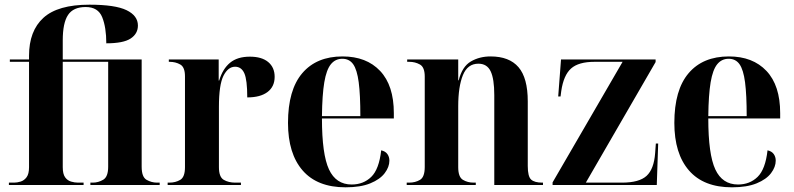

<svg xmlns="http://www.w3.org/2000/svg" viewBox="-20 -790 3391 820"><path d="M18 0V-10H40Q53 -10 68 -14.5Q83 -19 93.5 -33Q104 -47 104 -76V-526H22V-536H104V-552Q104 -658 165.5 -714Q227 -770 362 -770Q472 -770 520.5 -746.5Q569 -723 569 -681Q569 -646 538 -625.5Q507 -605 434 -605Q434 -673 416.5 -716.5Q399 -760 346 -760Q293 -760 270.5 -726Q248 -692 248 -618V-536H585V-78Q585 -34 606 -22Q627 -10 651 -10H662V0H366V-10H376Q400 -10 421 -22.5Q442 -35 442 -78V-526H248V-76Q248 -47 258 -33Q268 -19 283.5 -14.5Q299 -10 313 -10H337V0Z M696 0V-10H703Q730 -10 750 -22Q770 -34 770 -76V-464Q770 -503 750 -514.5Q730 -526 704 -526H701V-536H914V-446H916Q931 -496 962.5 -522Q994 -548 1047 -548Q1098 -548 1125.5 -525Q1153 -502 1153 -462Q1153 -420 1122.5 -397Q1092 -374 1036 -374Q1036 -449 1023.5 -477Q1011 -505 984 -505Q954 -505 934.5 -466.5Q915 -428 915 -334V-76Q915 -34 935.5 -22Q956 -10 985 -10H1009V0Z M1456 10Q1335 10 1272.5 -62Q1210 -134 1210 -265Q1210 -406 1271 -477.5Q1332 -549 1443 -549Q1545 -549 1603.5 -487Q1662 -425 1662 -307V-284H1355Q1355 -131 1385 -66.5Q1415 -2 1482 -2Q1532 -2 1565.5 -34.5Q1599 -67 1608 -148Q1626 -144 1634.5 -132Q1643 -120 1643 -104Q1643 -77 1623 -50.5Q1603 -24 1561.5 -7Q1520 10 1456 10ZM1519 -294Q1519 -385 1512 -438.5Q1505 -492 1488.5 -515.5Q1472 -539 1442 -539Q1412 -539 1393 -515.5Q1374 -492 1365 -438.5Q1356 -385 1355 -294Z M1717 0V-10H1727Q1754 -10 1774 -22Q1794 -34 1794 -77V-463Q1794 -503 1773.5 -514.5Q1753 -526 1728 -526H1719V-536H1937V-447H1939Q1954 -506 1991 -527.5Q2028 -549 2075 -549Q2155 -549 2194.5 -503Q2234 -457 2234 -357V-81Q2234 -36 2248.5 -23Q2263 -10 2296 -10H2299V0H2091V-384Q2091 -453 2075.5 -485.5Q2060 -518 2023 -518Q1977 -518 1957 -469Q1937 -420 1937 -336V-76Q1937 -34 1957 -22Q1977 -10 2003 -10H2012V0Z M2340 0V-11L2639 -526H2519Q2451 -526 2419 -497.5Q2387 -469 2377 -401L2374 -378H2364L2376 -536H2780V-525L2482 -10H2636Q2710 -10 2741.5 -39Q2773 -68 2778 -136L2781 -177H2791L2785 0Z M3106 10Q2985 10 2922.5 -62Q2860 -134 2860 -265Q2860 -406 2921 -477.5Q2982 -549 3093 -549Q3195 -549 3253.5 -487Q3312 -425 3312 -307V-284H3005Q3005 -131 3035 -66.5Q3065 -2 3132 -2Q3182 -2 3215.5 -34.5Q3249 -67 3258 -148Q3276 -144 3284.5 -132Q3293 -120 3293 -104Q3293 -77 3273 -50.5Q3253 -24 3211.5 -7Q3170 10 3106 10ZM3169 -294Q3169 -385 3162 -438.5Q3155 -492 3138.5 -515.5Q3122 -539 3092 -539Q3062 -539 3043 -515.5Q3024 -492 3015 -438.5Q3006 -385 3005 -294Z"/></svg>

Font: Noto Serif Display SemiCondensed
Style: Bold
Weight: 700
Width: 4
Designer: Monotype Design Team
Foundry: Monotype Imaging Inc.
Version: Version 2.009